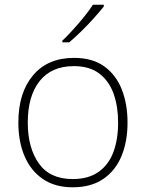

<svg xmlns="http://www.w3.org/2000/svg" viewBox="-20 -786 621 816"><path d="M522 -265Q522 -185 496.5 -123Q471 -61 419 -25.5Q367 10 289 10Q214 10 162.5 -25Q111 -60 84.5 -122Q58 -184 58 -265Q58 -392 120.5 -466Q183 -540 294 -540Q373 -540 423 -504Q473 -468 497.5 -406Q522 -344 522 -265ZM98 -265Q98 -158 145 -91.5Q192 -25 289 -25Q356 -25 399 -55.5Q442 -86 462 -140Q482 -194 482 -265Q482 -333 463 -387Q444 -441 402.5 -473Q361 -505 294 -505Q199 -505 148.5 -441.5Q98 -378 98 -265ZM421 -758Q404 -737 379.5 -709.5Q355 -682 327 -654.5Q299 -627 274 -606H245V-613Q266 -633 291 -660.5Q316 -688 338.5 -716Q361 -744 375 -766H421Z"/></svg>

Font: Noto Sans Thai ExtraLight
Style: Regular
Weight: 200
Designer: Monotype Design Team
Foundry: Monotype Imaging Inc.
Version: Version 2.001; ttfautohint (v1.8.4.7-5d5b)